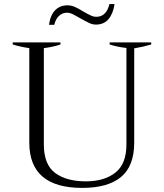

<svg xmlns="http://www.w3.org/2000/svg" viewBox="-20 -907 800 937"><path d="M309 -881Q328 -881 346 -873Q364 -865 388 -850Q409 -838 423 -831.5Q437 -825 450 -825Q499 -825 514 -887H539Q532 -840 509.5 -813.5Q487 -787 448 -787Q432 -787 417 -794Q402 -801 373 -817Q347 -832 333.5 -838.5Q320 -845 307 -845Q284 -845 267.5 -829Q251 -813 245 -786H219Q226 -834 249.5 -857.5Q273 -881 309 -881ZM123 -211V-672Q77 -679 42 -690V-700H275V-690Q240 -678 194 -672V-202Q194 -104 249 -63Q304 -22 399 -22Q489 -22 543 -64.5Q597 -107 597 -202V-673Q556 -677 515 -690V-700H718V-690Q682 -679 635 -671V-211Q635 -97 571 -43.5Q507 10 381 10Q123 10 123 -211Z"/></svg>

Font: Trirong Light
Style: Regular
Weight: 300
Designer: Katatrad Team
Foundry: CadsonDemak
Version: Version 1.001